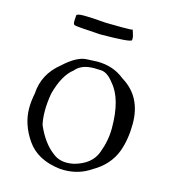

<svg xmlns="http://www.w3.org/2000/svg" viewBox="-109 -806 812 909"><g transform="rotate(15 297.0 -351.5)"><path d="M288 14Q361 14 419 -26Q496 -70 524 -145Q546 -206 546 -282Q546 -415 443 -477Q387 -523 308 -523Q301 -523 254.5 -520.5Q208 -518 146 -461Q66 -397 61 -300Q53 -262 53 -227Q53 -148 104 -74Q155 0 266 13ZM291 -23Q251 -23 223 -46Q170 -85 135 -166Q128 -197 128 -234Q128 -274 136 -320Q161 -415 210 -453Q239 -489 301 -489Q302 -489 334.5 -488Q367 -487 399 -444Q456 -379 456 -236Q456 -174 432 -111.5Q408 -49 326 -27Q308 -23 291 -23ZM288 -651Q435 -652 440 -663Q441 -666 441 -671Q441 -681 435.5 -696.5Q430 -712 430 -714L431 -713Q431 -710 380 -710L299 -711Q227 -717 191 -717Q155 -717 154.5 -708Q154 -699 153 -683V-677Q153 -665 160 -661.5Q167 -658 288 -651Z"/></g></svg>

Font: Xiaobo Songti 小帛宋体
Style: Regular
Weight: 400
Version: Version 1.501;March 17, 2024;FontCreator 14.0.0.2814 64-bit